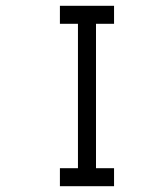

<svg xmlns="http://www.w3.org/2000/svg" viewBox="-20 -645 540 665"><path d="M375 0V-62.5H312.5Q312.5 -62.5 312.5 -562.5H375V-625H187.5V-562.5H250Q250 -562.5 250 -62.5H187.5V0Z"/></svg>

Font: CalcUnifontExMono
Style: Regular
Weight: 500
Version: Version 15.0.06